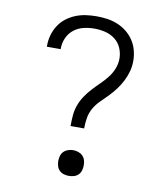

<svg xmlns="http://www.w3.org/2000/svg" viewBox="-84 -813 768 890"><g transform="rotate(10 300.0 -367.5)"><path d="M268 -221Q268 -246 270 -271Q272 -296 280.5 -319.5Q289 -343 303 -364Q317 -385 334 -403.5Q351 -422 369 -439.5Q387 -457 402.5 -476.5Q418 -496 427.5 -519.5Q437 -543 437 -568Q437 -594 426.5 -618Q416 -642 395.5 -657.5Q375 -673 350 -679Q325 -685 299 -685Q273 -685 248 -679Q223 -673 203 -657.5Q183 -642 172 -618Q161 -594 161 -568Q161 -567 161 -566Q161 -565 161 -564H96Q96 -565 96 -567Q96 -569 96 -570Q96 -595 103 -619.5Q110 -644 123.5 -665Q137 -686 157 -701.5Q177 -717 200.5 -726.5Q224 -736 249 -739.5Q274 -743 299 -743Q324 -743 349 -739.5Q374 -736 397.5 -726.5Q421 -717 441 -701Q461 -685 475 -664Q489 -643 495.5 -618Q502 -593 502 -568Q502 -543 495.5 -519Q489 -495 477.5 -472.5Q466 -450 451 -430Q436 -410 418.5 -392Q401 -374 383 -356.5Q365 -339 352.5 -317Q340 -295 336 -270.5Q332 -246 332 -221ZM300 8Q288 8 276 4.5Q264 1 255.5 -7.5Q247 -16 243.5 -28Q240 -40 240 -52Q240 -65 243.5 -76.5Q247 -88 255.5 -96.5Q264 -105 276 -109Q288 -113 300 -113Q312 -113 324 -109Q336 -105 344.5 -96.5Q353 -88 356.5 -76.5Q360 -65 360 -52Q360 -40 356.5 -28Q353 -16 344.5 -7.5Q336 1 324 4.5Q312 8 300 8Z"/></g></svg>

Font: Iosevka Slab Light Extended
Style: Regular
Weight: 300
Width: 7
Monospace: yes
Designer: Belleve Invis
Foundry: Belleve Invis
Version: Version 11.1.0; ttfautohint (v1.8.3)